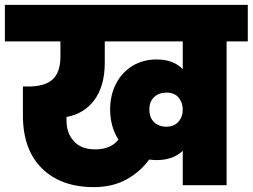

<svg xmlns="http://www.w3.org/2000/svg" viewBox="-34 -760 1037 788"><path d="M983 -740V-590H896V0H716V-141Q676 -103 609 -103Q598 -103 578 -105Q540 -53 483 -22.5Q426 8 352 8Q216 8 138 -69Q60 -146 60 -287V-405H82Q151 -405 182.5 -434.5Q214 -464 214 -528V-590H-14V-740ZM356 -147Q421 -147 452 -187Q418 -241 418 -311Q418 -369 442 -416Q466 -463 509.5 -489.5Q553 -516 609 -516Q678 -516 716 -476V-590H396V-503Q396 -408 354 -350.5Q312 -293 239 -280V-265Q239 -213 269.5 -180Q300 -147 356 -147ZM649 -240Q680 -240 698 -260Q716 -280 716 -310Q716 -339 699 -359.5Q682 -380 649 -380Q618 -380 598.5 -361.5Q579 -343 579 -311Q579 -277 598.5 -258.5Q618 -240 649 -240Z"/></svg>

Font: Fz Poppins ExtBd
Style: Regular
Weight: 800
Designer: Ninad Kale (Devanagari), Jonny Pinhorn (Latin)
Foundry: Indian Type Foundry
Version: Vit hóa bi Vntype.Com & FontZin.Com